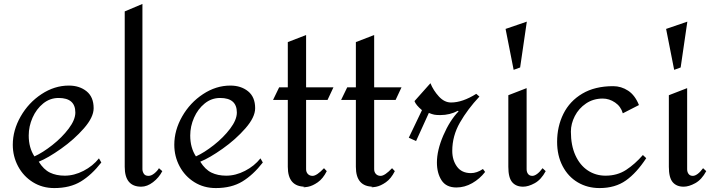

<svg xmlns="http://www.w3.org/2000/svg" viewBox="-20 -944 3627 976"><path d="M456 -394Q456 -348 406.5 -291.5Q357 -235 290.5 -188Q224 -141 177 -122Q202 -82 234 -66.5Q266 -51 309 -51Q357 -51 404.5 -75.5Q452 -100 483 -139L495 -118Q446 -55 391 -21.5Q336 12 256 12Q195 12 147 -18Q99 -48 72 -98.5Q45 -149 45 -208Q45 -282 85 -352Q125 -422 191 -465.5Q257 -509 330 -509Q384 -509 420 -480Q456 -451 456 -394ZM126 -255Q126 -193 155 -149Q197 -168 246 -206.5Q295 -245 329 -290Q363 -335 363 -372Q363 -446 278 -446Q234 -446 199.5 -418Q165 -390 145.5 -346Q126 -302 126 -255Z M704 -84Q704 -72 711 -61Q718 -50 735 -50Q749 -50 764.5 -62.5Q780 -75 788 -89L805 -74Q788 -41 758 -18Q728 5 698 5Q614 5 614 -96V-886L704 -924Z M1277 -394Q1277 -348 1227.5 -291.5Q1178 -235 1111.5 -188Q1045 -141 998 -122Q1023 -82 1055 -66.5Q1087 -51 1130 -51Q1178 -51 1225.5 -75.5Q1273 -100 1304 -139L1316 -118Q1267 -55 1212 -21.5Q1157 12 1077 12Q1016 12 968 -18Q920 -48 893 -98.5Q866 -149 866 -208Q866 -282 906 -352Q946 -422 1012 -465.5Q1078 -509 1151 -509Q1205 -509 1241 -480Q1277 -451 1277 -394ZM947 -255Q947 -193 976 -149Q1018 -168 1067 -206.5Q1116 -245 1150 -290Q1184 -335 1184 -372Q1184 -446 1099 -446Q1055 -446 1020.5 -418Q986 -390 966.5 -346Q947 -302 947 -255Z M1536 -500H1675L1645 -436H1536V-84Q1536 -69 1545 -59.5Q1554 -50 1569 -50Q1590 -50 1627 -89L1641 -74Q1622 -36 1595.5 -17.5Q1569 1 1545.5 5.5Q1522 10 1522 6Q1523 6 1525 5.5Q1527 5 1531 5Q1443 5 1443 -96V-436H1368L1399 -500H1443V-730L1536 -766Z M1882 -500H2021L1991 -436H1882V-84Q1882 -69 1891 -59.5Q1900 -50 1915 -50Q1936 -50 1973 -89L1987 -74Q1968 -36 1941.5 -17.5Q1915 1 1891.5 5.5Q1868 10 1868 6Q1869 6 1871 5.5Q1873 5 1877 5Q1789 5 1789 -96V-436H1714L1745 -500H1789V-730L1882 -766Z M2201 -118Q2201 -64 2224.5 -27.5Q2248 9 2300 9Q2342 9 2380.5 -13Q2419 -35 2446 -70L2435 -85Q2404 -64 2374 -64Q2327 -64 2303 -97Q2279 -130 2279 -177Q2279 -253 2318 -321Q2357 -389 2417 -453L2401 -467Q2331 -423 2273 -423Q2239 -423 2211 -453.5Q2183 -484 2168 -521L2087 -430Q2094 -410 2125 -384L2058 -244L2095 -227L2160 -370Q2177 -363 2188 -361Q2199 -359 2218 -359Q2267 -359 2308 -381L2311 -378Q2266 -331 2233.5 -255.5Q2201 -180 2201 -118Z M2624 -601 2591 -589 2550 -797 2658 -834ZM2657 -84Q2657 -69 2664.5 -59.5Q2672 -50 2686 -50Q2697 -50 2710.5 -60Q2724 -70 2738 -89L2754 -74Q2731 -31 2698.5 -13Q2666 5 2639 5Q2603 5 2583.5 -18Q2564 -41 2564 -96V-460L2657 -496Z M3228 -410 3146 -368Q3136 -403 3106.5 -423Q3077 -443 3044 -443Q2996 -443 2959 -418Q2922 -393 2902 -354Q2882 -315 2882 -275Q2882 -205 2905 -154.5Q2928 -104 2968 -77.5Q3008 -51 3058 -51Q3118 -51 3163 -80.5Q3208 -110 3248 -156L3265 -140Q3216 -65 3161.5 -26.5Q3107 12 3028 12Q2966 12 2917 -17Q2868 -46 2840 -99.5Q2812 -153 2812 -223Q2812 -301 2844 -365.5Q2876 -430 2940 -468Q3004 -506 3097 -506Q3138 -506 3173 -483Q3208 -460 3228 -410Z M3440 -601 3407 -589 3366 -797 3474 -834ZM3473 -84Q3473 -69 3480.5 -59.5Q3488 -50 3502 -50Q3513 -50 3526.5 -60Q3540 -70 3554 -89L3570 -74Q3547 -31 3514.5 -13Q3482 5 3455 5Q3419 5 3399.5 -18Q3380 -41 3380 -96V-460L3473 -496Z"/></svg>

Font: Amita
Style: Regular
Weight: 400
Designer: Eduardo Rodriguez Tunni, Modular Infotech, Brian J. Bonislawsky
Foundry: Eduardo Rodriguez Tunni, Modular Infotech, Brian J. Bonislawsky
Version: Version 1.004